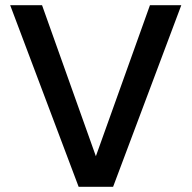

<svg xmlns="http://www.w3.org/2000/svg" viewBox="-20 -715 734 735"><path d="M554 -695H674L413 0H281L19 -695H141L347 -117Z"/></svg>

Font: Parkinsans Medium
Style: Regular
Weight: 500
Designer: Red Stone, Indian Type Foundry
Foundry: Indian Type Foundry
Version: Version 1.000